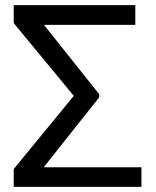

<svg xmlns="http://www.w3.org/2000/svg" viewBox="-20 -731 611 751"><path d="M368.2 -350.6 150.9 -76.7H533.2V0H33.7V-69.8L268.6 -356L33.7 -640.6V-710.9H509.3V-633.8H151.9L368.2 -362.3Z"/></svg>

Font: RobotoInd
Style: Regular
Weight: 400
Designer: Google
Version: Version 2.001101; 2014